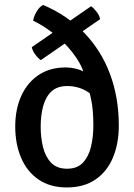

<svg xmlns="http://www.w3.org/2000/svg" viewBox="-20 -768 558 800"><path d="M475 -245Q475 -169.5 450.5 -111.2Q426 -53 377.8 -20Q329.5 13 258.5 13Q188.5 13 140.5 -20Q92.5 -53 68 -110.5Q43.5 -168 43.5 -241Q43.5 -313 68.5 -368.2Q93.5 -423.5 140.5 -455.2Q187.5 -487 254 -487Q296 -487 334.5 -467.2Q373 -447.5 396 -423V-341Q374 -369.5 338.5 -389.5Q303 -409.5 260 -409.5Q218.5 -409.5 194.2 -386.8Q170 -364 159.8 -325.5Q149.5 -287 149.5 -240Q149.5 -196 159 -156Q168.5 -116 192.5 -90.5Q216.5 -65 259.5 -65Q302.5 -65 326.2 -91Q350 -117 359.5 -158Q369 -199 369 -245Q369 -309.5 360.2 -351.5Q351.5 -393.5 337 -428.5Q331 -478 298.5 -526.5Q266 -575 218.2 -615.8Q170.5 -656.5 118 -682Q121.5 -701.5 133 -720.5Q144.5 -739.5 159.5 -747.5Q260.5 -704.5 331 -631.2Q401.5 -558 438.2 -460Q475 -362 475 -245ZM359.5 -742Q371 -734 383 -718.2Q395 -702.5 397 -688L150 -517.5Q138 -525.5 126.5 -541.5Q115 -557.5 112.5 -571.5Z"/></svg>

Font: Signika
Style: Regular
Weight: 400
Designer: Anna Giedry
Foundry: Anna Giedry
Version: Version 2.001